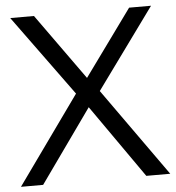

<svg xmlns="http://www.w3.org/2000/svg" viewBox="-51 -745 728 792"><g transform="rotate(-5 313.0 -348.5)"><path d="M362.3 -365.2 622.1 0H522.9L311 -302.7L95.7 0H3.9L263.7 -363.3L20.5 -697.3H118.7L314.5 -423.8L512.7 -697.3H603.5Z"/></g></svg>

Font: Lunasima
Style: Regular
Weight: 400
Designer: The DocRepair Project, Monotype Design Team
Foundry: Google
Version: Version 2.009